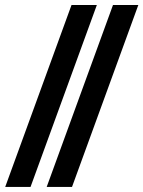

<svg xmlns="http://www.w3.org/2000/svg" viewBox="-41 -735 563 755"><path d="M142.6 0 403.3 -715.3H502.9L242.2 0ZM-20.5 0 240.2 -715.3H339.8L79.1 0Z"/></svg>

Font: Elstob 6pt SemiBold
Style: Italic
Weight: 600
Italic angle: -20°
Designer: Peter S. Baker
Version: Version 1.015